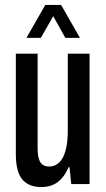

<svg xmlns="http://www.w3.org/2000/svg" viewBox="-20 -744 430 776"><path d="M147 12Q96 12 70 -19Q44 -50 44 -121V-527H132V-145Q132 -129 134 -115.5Q136 -102 141 -92Q146 -82 155.5 -76.5Q165 -71 180 -71Q202 -71 219 -87Q236 -103 245 -135.5Q254 -168 254 -217V-527H342V0H268L261 -68H257Q245 -40 228.5 -22Q212 -4 192 4Q172 12 147 12ZM87 -591 163 -724H227L303 -591H244L176 -713H215L145 -591Z"/></svg>

Font: Archivo ExtraCondensed Medium
Style: Regular
Weight: 500
Width: 2
Designer: Hector Gatti
Foundry: Omnibus-Type
Version: Version 2.001